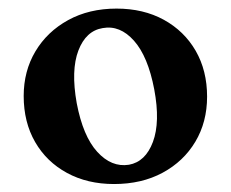

<svg xmlns="http://www.w3.org/2000/svg" viewBox="-20 -732 552 458"><path d="M258 -711.5Q322 -711.5 370.8 -684.8Q419.5 -658 446.8 -610.8Q474 -563.5 474 -501.5Q474 -441 446 -394Q418 -347 368 -320Q318 -293 252 -293Q188.5 -293 139.8 -319.5Q91 -346 63.8 -393.2Q36.5 -440.5 36.5 -503Q36.5 -562.5 64.5 -609.5Q92.5 -656.5 142.5 -684Q192.5 -711.5 258 -711.5ZM287.5 -339Q327 -346 344.8 -393.5Q362.5 -441 348 -518.5Q333 -597.5 299.5 -635Q266 -672.5 225 -665Q185 -658.5 167 -611.5Q149 -564.5 163 -486Q178 -407 212 -369.8Q246 -332.5 287.5 -339Z"/></svg>

Font: Fraunces 72pt S050 SemiBold
Style: Regular
Weight: 600
Version: Version 1.000; ttfautohint (v1.8.3)